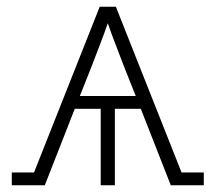

<svg xmlns="http://www.w3.org/2000/svg" viewBox="-20 -550 640 570"><path d="M15 0V-38H81L276 -530H324L519 -38H585V0H487L398 -227H321V0H279V-227H202L113 0ZM217 -265H383L348 -353Q336 -385 323.5 -417Q311 -449 300 -481Q289 -449 276.5 -417Q264 -385 252 -353Z"/></svg>

Font: Iosevka Slab XLtEx
Style: Regular
Weight: 200
Width: 7
Monospace: yes
Designer: Belleve Invis
Foundry: Belleve Invis
Version: Version 11.1.0; ttfautohint (v1.8.3)